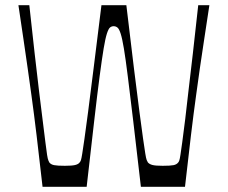

<svg xmlns="http://www.w3.org/2000/svg" viewBox="-20 -720 877 740"><path d="M144 0Q131 -115 121 -198.5Q111 -282 101 -354Q94 -406 86.5 -458Q79 -510 70.5 -568.5Q62 -627 51 -700H93Q104 -597 113.5 -514.5Q123 -432 130.5 -369Q138 -306 144 -260Q151 -204 155 -171.5Q159 -139 161.5 -123Q164 -107 166.5 -101.5Q169 -96 170 -94Q176 -86 188.5 -83.5Q201 -81 230 -81Q257 -81 269.5 -84Q282 -87 287 -94Q290 -97 292 -103Q294 -109 297 -128Q300 -147 305.5 -185Q311 -223 319.5 -288.5Q328 -354 340.5 -454.5Q353 -555 371 -700H467Q484 -555 496.5 -454.5Q509 -354 517.5 -288.5Q526 -223 531.5 -185Q537 -147 540 -128Q543 -109 545.5 -103Q548 -97 550 -94Q556 -87 568 -84Q580 -81 607 -81Q637 -81 649 -83.5Q661 -86 667 -94Q669 -96 671 -101.5Q673 -107 675.5 -123.5Q678 -140 682.5 -172.5Q687 -205 694 -262Q699 -308 706.5 -370.5Q714 -433 723.5 -515.5Q733 -598 744 -700H787Q776 -627 767 -568.5Q758 -510 750.5 -458Q743 -406 736 -354Q726 -282 716 -198.5Q706 -115 693 0H523Q506 -149 493.5 -253.5Q481 -358 472.5 -426Q464 -494 457.5 -533Q451 -572 445 -590.5Q439 -609 432.5 -614Q426 -619 418 -619Q410 -619 404 -614Q398 -609 392 -590.5Q386 -572 379.5 -533Q373 -494 364 -426Q355 -358 343 -253.5Q331 -149 314 0Z"/></svg>

Font: Ojuju
Style: Regular
Weight: 400
Designer: Chisaokwu Joboson, Mirko Velimirovic
Foundry: Udi Foundry
Version: Version 1.000